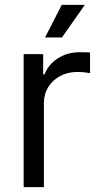

<svg xmlns="http://www.w3.org/2000/svg" viewBox="-20 -768 412 788"><path d="M77.1 0V-545.9H157.2V-462.9H163.1Q178.2 -503.4 217.5 -528.6Q256.8 -553.7 305.7 -553.7Q314.9 -553.7 328.6 -553.5Q342.3 -553.2 349.6 -552.7V-467.8Q345.2 -468.8 330.1 -470.7Q314.9 -472.7 297.9 -472.7Q258.3 -472.7 227.1 -456.1Q195.8 -439.5 178 -410.6Q160.2 -381.8 160.2 -344.7V0ZM165 -614.3 233.4 -748H328.1L234.4 -614.3Z"/></svg>

Font: Inter
Style: Regular
Weight: 400
Designer: Rasmus Andersson
Foundry: rsms
Version: Version 4.000;git-8c9346024